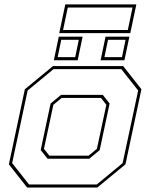

<svg xmlns="http://www.w3.org/2000/svg" viewBox="-20 -834 668 854"><path d="M100.5 0 19.5 -103 90.5 -437 215.5 -540H528L609 -437L538 -103L413 0ZM109 -13.5H410.5L525.5 -108.5L594.5 -431.5L519.5 -526.5H218L103 -431.5L34 -108.5ZM191.5 -128 161 -166.5 205 -373.5 251.5 -412H437L467.5 -373.5L423.5 -166.5L377 -128ZM199.5 -141.5H374L411 -172L453 -368L429 -398.5H254.5L217.5 -368L175.5 -172ZM427.5 -566 449.5 -671H555.5L533.5 -566ZM219.5 -566 241.5 -671H347.5L325.5 -566ZM236.5 -580H314.5L330.5 -657H252.5ZM444.5 -580H522.5L538.5 -657H460.5ZM243.5 -686.5 270.5 -814.5H586.5L559.5 -686.5ZM260.5 -700.5H548.5L569.5 -800.5H281.5Z"/></svg>

Font: Tourney Thin Thin
Style: Italic
Weight: 250
Italic angle: -12°
Version: Version 1.015